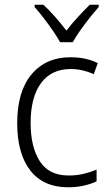

<svg xmlns="http://www.w3.org/2000/svg" viewBox="-20 -785 462 815"><path d="M270 10Q164 10 108.5 -61.5Q53 -133 53 -262Q53 -397 114 -469.5Q175 -542 279 -542Q313 -542 342.5 -535.5Q372 -529 395 -517L378 -470Q330 -492 280 -492Q198 -492 154 -432Q110 -372 110 -263Q110 -161 149 -100.5Q188 -40 272 -40Q305 -40 334.5 -47Q364 -54 390 -65V-15Q366 -4 335.5 3Q305 10 270 10ZM235 -606Q223 -628 204 -655.5Q185 -683 164.5 -709.5Q144 -736 127 -755V-765H164Q188 -743 214 -713.5Q240 -684 262 -655Q285 -685 310 -712Q335 -739 361 -765H399V-755Q381 -735 360 -708.5Q339 -682 320 -655Q301 -628 289 -606Z"/></svg>

Font: Noto Sans Sinhala UI SemiCondensed Light
Style: Regular
Weight: 300
Width: 4
Designer: Jelle Bosma - Monotype Design Team
Foundry: Monotype Imaging Inc.
Version: Version 2.006; ttfautohint (v1.8.4.7-5d5b)